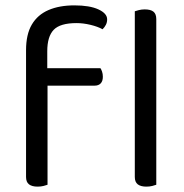

<svg xmlns="http://www.w3.org/2000/svg" viewBox="-20 -690 685 715"><path d="M142 -371V-436H354Q357 -432 360 -423.5Q363 -415 363 -404Q363 -388 355 -379.5Q347 -371 332 -371ZM156 -499V-382H77V-503Q77 -562 98.5 -598.5Q120 -635 160.5 -652.5Q201 -670 257 -670Q314 -670 346.5 -655Q379 -640 379 -618Q379 -607 374.5 -598Q370 -589 362 -581Q344 -591 317 -597.5Q290 -604 265 -604Q204 -604 180 -579Q156 -554 156 -499ZM77 -426H157V-2Q152 0 142 2.5Q132 5 120 5Q99 5 88 -3.5Q77 -12 77 -31ZM482 -264 562 -252V-2Q557 0 547 2.5Q537 5 525 5Q504 5 493 -3.5Q482 -12 482 -31ZM562 -214 482 -225V-648Q487 -650 497.5 -652.5Q508 -655 519 -655Q541 -655 551.5 -646.5Q562 -638 562 -619Z"/></svg>

Font: Baloo Paaji 2
Style: Regular
Weight: 400
Designer: Shuchita Grover, Noopur Datye and Ek Type
Foundry: Ek Type
Version: Version 1.700